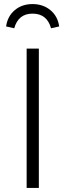

<svg xmlns="http://www.w3.org/2000/svg" viewBox="-20 -924 322 944"><path d="M171 0H111V-685H171ZM271 -794 231 -785Q211 -857 140 -857Q70 -857 50 -785L10 -794Q17 -844 52.5 -874Q88 -904 140 -904Q192 -904 228 -874Q264 -844 271 -794Z"/></svg>

Font: Fira Sans Light
Style: Regular
Weight: 300
Designer: bBox Type GmbH & Carrois Corporate GbR & Edenspiekermann AG
Foundry: bBox Type GmbH & Carrois Corporate GbR & Edenspiekermann AG
Version: Version 4.301